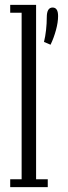

<svg xmlns="http://www.w3.org/2000/svg" viewBox="-20 -770 278 790"><path d="M22 0V-32.5H69V-717.5H22V-750H128.5V-32.5H176.5V0ZM161 -597.5Q166.5 -619.5 169.5 -646.5Q172.5 -673.5 172.5 -699Q172.5 -739 196.5 -739Q219 -739 219 -704Q219 -678 210.2 -646Q201.5 -614 188 -586Z"/></svg>

Font: Imbue 10pt Light
Style: Regular
Weight: 300
Designer: Tyler Finck
Foundry: Etcetera Type Company
Version: Version 1.102; ttfautohint (v1.8.3)